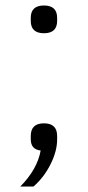

<svg xmlns="http://www.w3.org/2000/svg" viewBox="-20 -541 320 699"><path d="M92 -465V-476Q92 -521 140 -521Q188 -521 188 -476V-465Q188 -420 140 -420Q92 -420 92 -465ZM188 -46V-33Q188 9 164 57Q140 105 102 138H54Q116 75 128 7Q92 3 92 -34V-46Q92 -92 140 -92Q188 -92 188 -46Z"/></svg>

Font: IBM Plex Sans Light
Style: Regular
Weight: 300
Designer: Mike Abbink, Paul van der Laan, Pieter van Rosmalen
Foundry: Bold Monday
Version: Version 3.0